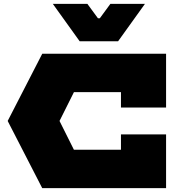

<svg xmlns="http://www.w3.org/2000/svg" viewBox="-20 -980 970 1000"><path d="M20 -350 200 -700H845V-420H610V-500H365L290 -350L365 -200H610V-280H845V0H200ZM395 -765 255 -960H435L490 -885H500L555 -960H735L595 -765Z"/></svg>

Font: Imperial One
Style: Regular
Weight: 400
Designer: Jovanny Lemonad
Foundry: Jovanny Lemonad
Version: Version 1.000